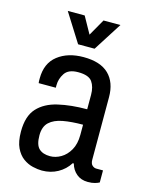

<svg xmlns="http://www.w3.org/2000/svg" viewBox="-112 -794 680 877"><g transform="rotate(15 228.0 -355.5)"><path d="M172 12Q153 12 129 6.5Q105 1 83.5 -14.5Q62 -30 48 -59Q34 -88 34 -136Q34 -209 68.5 -246.5Q103 -284 163.5 -298Q224 -312 300 -312V-380Q300 -418 283.5 -441.5Q267 -465 217 -465Q171 -465 153.5 -438.5Q136 -412 136 -382V-370H55Q54 -375 54 -380Q54 -385 54 -392Q54 -464 101.5 -501Q149 -538 223 -538Q303 -538 342.5 -499.5Q382 -461 382 -391V-96Q382 -77 391 -69Q400 -61 410 -61H442V-4Q435 0 421.5 4Q408 8 388 8Q356 8 334.5 -10Q313 -28 305 -57H300Q280 -25 246.5 -6.5Q213 12 172 12ZM191 -61Q217 -61 242 -75.5Q267 -90 283.5 -119Q300 -148 300 -191V-239Q246 -239 205.5 -231.5Q165 -224 142.5 -203Q120 -182 120 -141Q120 -96 138.5 -78.5Q157 -61 191 -61ZM183 -588 98 -723H178L222 -644L267 -723H347L261 -588Z"/></g></svg>

Font: Archivo Narrow
Style: Regular
Weight: 400
Designer: Hector Gatti
Foundry: Omnibus-Type
Version: Version 3.002